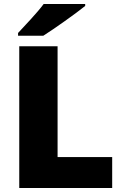

<svg xmlns="http://www.w3.org/2000/svg" viewBox="-20 -947 622 967"><path d="M409 -917V-927H200C167 -882 105 -818 71 -781V-767H198C252 -801 362 -879 409 -917ZM77 0H545V-156H270V-714H77Z"/></svg>

Font: Noto Sans Gujarati Black
Style: Regular
Weight: 900
Designer: Jelle Bosma - Monotype Design Team, Universal Thirst
Foundry: Monotype Imaging Inc.
Version: Version 2.106